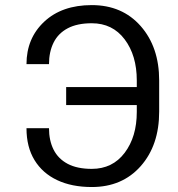

<svg xmlns="http://www.w3.org/2000/svg" viewBox="-20 -742 714 772"><path d="M349 10Q268.5 10 209.8 -17.8Q151 -45.5 118.8 -98.2Q86.5 -151 86.5 -226.5H177Q177 -177 195.5 -140.2Q214 -103.5 252.2 -83.2Q290.5 -63 349 -63Q432.5 -63 481.2 -127.5Q530 -192 530 -292V-319.5H246V-392H530V-418.5Q530 -519 481.2 -583.8Q432.5 -648.5 349 -648.5Q290.5 -648.5 252.2 -628.2Q214 -608 195.5 -570.8Q177 -533.5 177 -484H86.5Q86.5 -588 157.8 -654.8Q229 -721.5 349 -721.5Q471.5 -721.5 545.8 -637Q620 -552.5 620 -418.5V-293Q620 -158 545.8 -74Q471.5 10 349 10Z"/></svg>

Font: Roberto Sans
Style: Regular
Weight: 400
Designer: Google (font) & Cristiano Sobral (main changes)
Version: Version 1.500; ttfautohint (v1.8.4.7-5d5b-dirty)